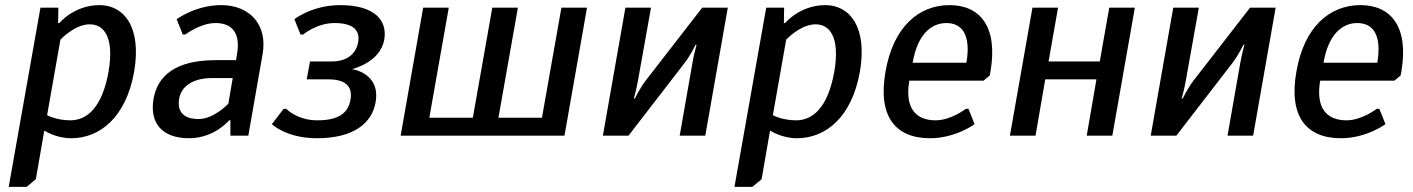

<svg xmlns="http://www.w3.org/2000/svg" viewBox="-20 -530 5520 750"><path d="M216 -375C216 -375 271 -435 331 -435C386 -435 427 -385 404 -250C379 -110 320 -60 255 -60C200 -60 164 -80 164 -80ZM120 170 153 -20C153 -20 198 10 258 10C373 10 473 -75 504 -250C534 -425 464 -510 369 -510C269 -510 212 -440 212 -440H207L208 -500H138L14 200H84Z M902 -295H822C667 -295 596 -235 580 -145C563 -50 613 10 718 10C818 10 875 -60 875 -60H880V0H950L1006 -320C1025 -430 959 -510 844 -510C744 -510 670 -455 670 -455L694 -395H704C704 -395 762 -440 822 -440C887 -440 920 -400 906 -320ZM872 -125C872 -125 816 -65 756 -65C696 -65 671 -95 680 -145C688 -190 729 -225 809 -225H889Z M1309 -510C1199 -510 1130 -455 1130 -455L1154 -395H1164C1164 -395 1217 -440 1287 -440C1362 -440 1387 -410 1379 -365C1371 -320 1336 -290 1276 -290H1191L1178 -220H1263C1333 -220 1358 -190 1349 -140C1340 -90 1305 -60 1220 -60C1140 -60 1098 -105 1098 -105H1088L1042 -45C1042 -45 1098 10 1218 10C1363 10 1433 -50 1447 -130C1468 -245 1355 -260 1355 -260C1355 -260 1465 -285 1481 -375C1494 -450 1444 -510 1309 -510Z M2273 -500H2173L2097 -70H1927L2003 -500H1903L1827 -70H1657L1733 -500H1633L1545 0H2185Z M2655 -285C2678 -315 2697 -355 2697 -355H2701C2701 -355 2690 -315 2685 -285L2635 0H2735L2823 -500H2723L2502 -215C2479 -185 2460 -145 2460 -145H2456C2456 -145 2467 -185 2472 -215L2523 -500H2423L2335 0H2435Z M3051 -375C3051 -375 3106 -435 3166 -435C3221 -435 3262 -385 3239 -250C3214 -110 3155 -60 3090 -60C3035 -60 2999 -80 2999 -80ZM2955 170 2988 -20C2988 -20 3033 10 3093 10C3208 10 3308 -75 3339 -250C3369 -425 3299 -510 3204 -510C3104 -510 3047 -440 3047 -440H3042L3043 -500H2973L2849 200H2919Z M3689 -510C3569 -510 3469 -425 3439 -250C3408 -75 3478 10 3613 10C3713 10 3787 -45 3787 -45L3763 -105H3753C3753 -105 3695 -60 3635 -60C3555 -60 3514 -110 3532 -215H3822L3846 -235L3849 -250C3879 -425 3809 -510 3689 -510ZM3677 -440C3737 -440 3774 -395 3755 -285H3545C3564 -395 3617 -440 3677 -440Z M4413 -500H4313L4276 -290H4076L4113 -500H4013L3925 0H4025L4063 -220H4263L4225 0H4325Z M4795 -285C4818 -315 4837 -355 4837 -355H4841C4841 -355 4830 -315 4825 -285L4775 0H4875L4963 -500H4863L4642 -215C4619 -185 4600 -145 4600 -145H4596C4596 -145 4607 -185 4612 -215L4663 -500H4563L4475 0H4575Z M5294 -510C5174 -510 5074 -425 5044 -250C5013 -75 5083 10 5218 10C5318 10 5392 -45 5392 -45L5368 -105H5358C5358 -105 5300 -60 5240 -60C5160 -60 5119 -110 5137 -215H5427L5451 -235L5454 -250C5484 -425 5414 -510 5294 -510ZM5282 -440C5342 -440 5379 -395 5360 -285H5150C5169 -395 5222 -440 5282 -440Z"/></svg>

Font: Scada
Style: Italic
Weight: 400
Designer: Jovanny Lemonad
Foundry: Jovanny Lemonad
Version: Version 3.005